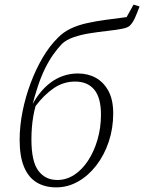

<svg xmlns="http://www.w3.org/2000/svg" viewBox="-20 -799 624 831"><path d="M223 12Q175 12 139.5 -9Q104 -30 84.5 -75.5Q65 -121 65 -194Q65 -253 77.5 -316Q90 -379 112.5 -439Q135 -499 165 -550Q195 -601 230 -635Q254 -660 285.5 -675Q317 -690 355 -698.5Q393 -707 436.5 -713Q480 -719 528 -725L558 -779L584 -771Q574 -744 564.5 -722.5Q555 -701 542 -688Q533 -679 506 -674Q479 -669 443 -665Q407 -661 369 -655Q331 -649 299 -638Q267 -627 248 -609Q229 -589 210.5 -563Q192 -537 175 -502.5Q158 -468 143.5 -424.5Q129 -381 116 -327H111Q127 -363 149 -391.5Q171 -420 197 -440Q223 -460 253.5 -470.5Q284 -481 317 -481Q361 -481 395 -462Q429 -443 449.5 -405Q470 -367 470 -308Q470 -243 450.5 -185Q431 -127 396.5 -82.5Q362 -38 317.5 -13Q273 12 223 12ZM228 -20Q267 -20 301 -42Q335 -64 361 -103.5Q387 -143 402 -194.5Q417 -246 417 -303Q417 -376 388 -411Q359 -446 305 -446Q255 -446 213 -417.5Q171 -389 134 -340Q128 -319 124 -295.5Q120 -272 118 -247Q116 -222 116 -196Q116 -100 146 -60Q176 -20 228 -20Z"/></svg>

Font: Source Serif 4 Light
Style: Italic
Weight: 300
Italic angle: -12°
Designer: Frank Grießhammer
Foundry: Adobe Systems Incorporated
Version: Version 4.004;hotconv 1.0.116;makeotfexe 2.5.65601